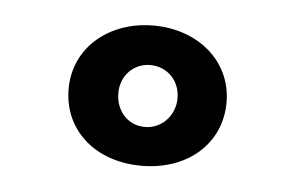

<svg xmlns="http://www.w3.org/2000/svg" viewBox="-30 -912 432 281"><g transform="rotate(5 186.0 -772.0)"><path d="M70 -772C70 -712 117 -669 186 -669C254 -669 302 -712 302 -772C302 -833 251 -875 186 -875C121 -875 70 -833 70 -772ZM143 -772C143 -798 162 -817 186 -817C211 -817 230 -798 230 -772C230 -747 211 -726 186 -726C160 -726 143 -747 143 -772Z"/></g></svg>

Font: Hussar Print
Style: Bold
Weight: 700
Foundry: Cannot Into Space Fonts
Version: Version 2.00